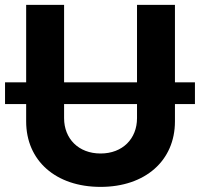

<svg xmlns="http://www.w3.org/2000/svg" viewBox="-25 -747 810 778"><path d="M764.9 -413.4H683.9V-727.3H530.2V-413.4H234.7V-727.3H81V-413.4H-4.6V-325.3H81V-255C81 -95.9 201 10.3 382.5 10.3C563.2 10.3 683.9 -95.9 683.9 -255V-325.3H764.9ZM234.7 -268.1V-325.3H530.2V-268.1C530.2 -185 471.9 -125 382.5 -125C293.3 -125 234.7 -185 234.7 -268.1Z"/></svg>

Font: Margiela Sans
Style: Bold
Weight: 700
Designer: Stefan Endress, Andreas Faust
Version: Version 1.100;FEAKit 1.0